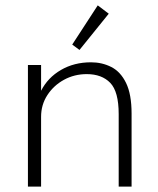

<svg xmlns="http://www.w3.org/2000/svg" viewBox="-20 -695 590 715"><path d="M84 0V-453H133V-357Q158 -406 207 -434.5Q256 -463 319 -463Q360 -463 394.5 -445.5Q429 -428 449.5 -386Q470 -344 470 -272V0H422V-270Q422 -354 390.5 -386.5Q359 -419 303 -419Q257 -419 218.5 -398Q180 -377 156.5 -341Q133 -305 133 -260V0ZM276 -509 249 -529 344 -675 385 -644Z"/></svg>

Font: Inconsolata SemiExpanded Light
Style: Regular
Weight: 300
Width: 6
Monospace: yes
Designer: Raph Levien, Cyreal, Brenton Simpson
Foundry: Raph Levien, Cyreal, Google
Version: Version 3.001; ttfautohint (v1.8.2.53-6de2)